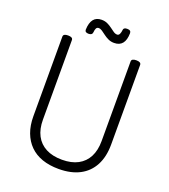

<svg xmlns="http://www.w3.org/2000/svg" viewBox="-225 -1484 1468 1663"><g transform="rotate(20 509.5 -653.0)"><path d="M512 19Q426 19 359 -4.5Q292 -28 246 -74Q200 -120 175.5 -185.5Q151 -251 151 -336V-1069Q151 -1083 162 -1089.5Q173 -1096 195 -1096Q217 -1096 228 -1089.5Q239 -1083 239 -1069V-336Q239 -250 270.5 -190Q302 -130 363 -98Q424 -66 512 -66Q599 -66 658.5 -98Q718 -130 749 -190Q780 -250 780 -336V-1069Q780 -1083 791 -1089.5Q802 -1096 824 -1096Q868 -1096 868 -1069V-336Q868 -223 826 -143.5Q784 -64 704.5 -22.5Q625 19 512 19ZM355 -1170Q321 -1170 321 -1196Q323 -1259 348 -1291Q373 -1323 422 -1323Q453 -1323 477 -1311.5Q501 -1300 520 -1285.5Q539 -1271 556 -1259.5Q573 -1248 590 -1248Q605 -1248 612.5 -1264Q620 -1280 622 -1303Q624 -1325 656 -1325Q675 -1325 683.5 -1318Q692 -1311 692 -1297Q691 -1234 665.5 -1202.5Q640 -1171 590 -1171Q560 -1171 535.5 -1182.5Q511 -1194 491.5 -1209Q472 -1224 455 -1235.5Q438 -1247 422 -1247Q407 -1247 400 -1234.5Q393 -1222 391 -1196Q390 -1183 381 -1176.5Q372 -1170 355 -1170Z"/></g></svg>

Font: Playwrite PT
Style: Regular
Weight: 400
Designer: Veronika Burian, José Scaglione
Foundry: TypeTogether
Version: Version 1.002